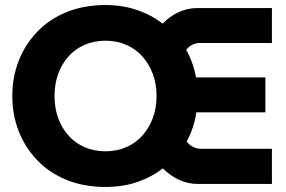

<svg xmlns="http://www.w3.org/2000/svg" viewBox="-20 -732 1140 764"><path d="M400 12Q315 12 246.5 -15.5Q178 -43 129.5 -93Q81 -143 55 -208.5Q29 -274 29 -350Q29 -426 55 -491.5Q81 -557 129.5 -607Q178 -657 246.5 -684.5Q315 -712 400 -712Q467 -712 524.5 -692.5Q582 -673 627 -638Q655 -667 690.5 -683.5Q726 -700 766 -700H1062V-561H776Q759 -561 744.5 -553.5Q730 -546 721 -533Q749 -484 760 -424H1036V-285H761Q757 -254 747 -224.5Q737 -195 723 -169Q732 -156 747 -148Q762 -140 781 -140H1062V0H768Q728 0 692.5 -16.5Q657 -33 628 -62Q583 -27 525.5 -7.5Q468 12 400 12ZM400 -130Q444 -130 481.5 -146Q519 -162 546 -192Q573 -222 588 -262Q603 -302 603 -350Q603 -398 588 -438Q573 -478 546 -508Q519 -538 481.5 -554Q444 -570 400 -570Q355 -570 317.5 -554Q280 -538 253 -508Q226 -478 211.5 -438Q197 -398 197 -350Q197 -302 211.5 -262Q226 -222 253 -192Q280 -162 317.5 -146Q355 -130 400 -130Z"/></svg>

Font: MuseoModerno Thin
Style: Bold
Weight: 700
Version: Version 1.003